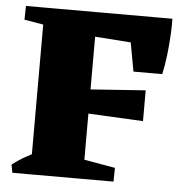

<svg xmlns="http://www.w3.org/2000/svg" viewBox="-49 -715 758 764"><g transform="rotate(5 329.5 -333.0)"><path d="M28 0 22 -32Q43 -49 68 -63.5Q93 -78 121 -91L122 0ZM292 0 295 -79 433 -55 432 0ZM153 -589 23 -611 24 -666H155ZM473 -443 434 -657 609 -666Q610 -643 608 -603.5Q606 -564 601 -521Q596 -478 588 -443ZM99 0V-666H309V0ZM574 -549 283 -570 208 -666H609ZM528 -250 288 -262V-356L528 -373Z"/></g></svg>

Font: Eczar ExtraBold
Style: Regular
Weight: 800
Designer: Vaibhav Singh
Foundry: Rosetta Type Foundry
Version: Version 2.000